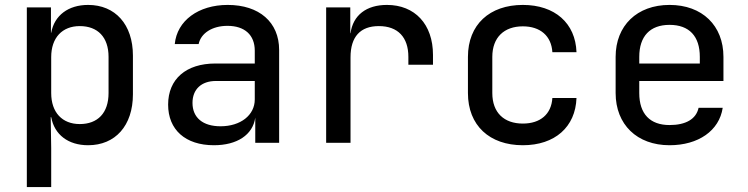

<svg xmlns="http://www.w3.org/2000/svg" viewBox="-20 -580 3040 780"><path d="M338 -560C258 -560 201 -518 188 -447H187V-550H89V180H188V22L186 -104H188C201 -33 257 10 338 10C448 10 520 -69 520 -197V-354C520 -481 448 -560 338 -560ZM421 -202C421 -121 377 -76 304 -76C233 -76 188 -123 188 -202V-348C188 -427 233 -474 304 -474C377 -474 421 -429 421 -349Z M905 -560C786 -560 699 -496 690 -401H787C796 -445 842 -475 904 -475C974 -475 1015 -438 1015 -374V-322H855C736 -322 663 -259 663 -155C663 -53 733 10 849 10C943 10 1007 -32 1017 -102V0H1114V-377C1114 -490 1033 -560 905 -560ZM876 -67C804 -67 762 -102 762 -162C762 -217 798 -251 857 -251H1015V-176C1015 -112 957 -67 876 -67Z M1552 -560C1468 -560 1414 -518 1404 -445H1403V-550H1305V0H1404V-347C1404 -431 1444 -474 1519 -474C1597 -474 1639 -428 1639 -349V-317H1739V-357C1739 -482 1665 -560 1552 -560Z M2104 10C2234 10 2318 -64 2322 -182H2224C2220 -116 2175 -78 2104 -78C2028 -78 1980 -122 1980 -202V-349C1980 -428 2028 -473 2104 -473C2175 -473 2220 -434 2224 -368H2322C2318 -486 2234 -560 2104 -560C1969 -560 1881 -480 1881 -349V-202C1881 -70 1969 10 2104 10Z M2919 -349C2919 -476 2833 -560 2700 -560C2568 -560 2481 -476 2481 -349V-202C2481 -74 2568 10 2700 10C2817 10 2902 -49 2916 -142H2818C2808 -96 2766 -72 2700 -72C2621 -72 2577 -117 2577 -202V-251H2919ZM2577 -349C2577 -433 2621 -479 2700 -479C2780 -479 2823 -433 2823 -349V-322H2577Z"/></svg>

Font: Tekne LDO Medium
Style: Regular
Weight: 500
Monospace: yes
Designer: Alessio Laiso, Mario Rullo, Paolo Rosset
Foundry: Alessio Laiso
Version: Version 1.000;hotconv 1.0.109;makeotfexe 2.5.65596